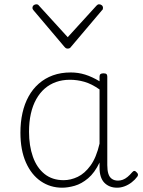

<svg xmlns="http://www.w3.org/2000/svg" viewBox="-20 -856 663 893"><path d="M269 17Q214 17 170 -13Q126 -43 100.5 -100.5Q75 -158 75 -239Q75 -288 84.5 -330.5Q94 -373 113 -407.5Q132 -442 160.5 -467Q189 -492 226 -505.5Q263 -519 309 -519Q344 -519 376 -509Q408 -499 443 -478V-500Q443 -508 447.5 -511.5Q452 -515 461 -515Q471 -515 475 -511.5Q479 -508 479 -500V-88Q479 -64 484 -48Q489 -32 500.5 -24Q512 -16 529 -16Q540 -16 551 -20Q562 -24 573 -33Q584 -42 595 -55Q600 -61 605 -61Q610 -61 615 -55Q620 -51 621.5 -46Q623 -41 619 -35Q608 -20 592.5 -8Q577 4 559.5 10.5Q542 17 525 17Q506 17 491 11Q476 5 465 -6.5Q454 -18 448.5 -35.5Q443 -53 443 -76Q443 -82 443 -88.5Q443 -95 443 -100Q420 -52 389.5 -26.5Q359 -1 327.5 8Q296 17 269 17ZM115 -243Q115 -178 133 -127Q151 -76 187 -47Q223 -18 276 -18Q309 -18 341.5 -33.5Q374 -49 401 -86Q428 -123 443 -188V-440Q406 -466 372.5 -475.5Q339 -485 305 -485Q270 -485 240.5 -474.5Q211 -464 188 -444Q165 -424 148.5 -394.5Q132 -365 123.5 -327Q115 -289 115 -243ZM441 -836Q448 -836 453.5 -831.5Q459 -827 459 -819Q459 -816 458 -813Q457 -810 454 -808L311 -639Q307 -633 303 -631.5Q299 -630 295 -630Q291 -630 287.5 -631.5Q284 -633 279 -639L136 -808Q134 -810 132.5 -813Q131 -816 131 -819Q131 -827 136.5 -831.5Q142 -836 149 -836Q153 -836 156 -834.5Q159 -833 161 -830L295 -683L429 -830Q432 -833 434.5 -834.5Q437 -836 441 -836Z"/></svg>

Font: Playwrite CL Thin
Style: Regular
Weight: 100
Designer: Veronika Burian, José Scaglione
Foundry: TypeTogether
Version: Version 1.002